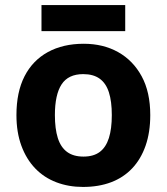

<svg xmlns="http://www.w3.org/2000/svg" viewBox="-20 -729 659 759"><path d="M574 -274Q574 -206 555.5 -153Q537 -100 502.5 -63.5Q468 -27 419 -8.5Q370 10 308 10Q251 10 202.5 -8.5Q154 -27 119 -63.5Q84 -100 64.5 -153Q45 -206 45 -274Q45 -365 77 -427.5Q109 -490 169 -523Q229 -556 311 -556Q388 -556 447 -523Q506 -490 540 -427.5Q574 -365 574 -274ZM197 -274Q197 -220 208.5 -183.5Q220 -147 245 -128.5Q270 -110 310 -110Q350 -110 374.5 -128.5Q399 -147 410.5 -183.5Q422 -220 422 -274Q422 -328 410.5 -364Q399 -400 374 -418Q349 -436 309 -436Q250 -436 223.5 -395.5Q197 -355 197 -274ZM475 -709V-606H144V-709Z"/></svg>

Font: Noto Sans Armenian
Style: Bold
Weight: 700
Version: Version 2.007